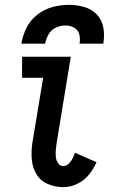

<svg xmlns="http://www.w3.org/2000/svg" viewBox="-20 -764 472 792"><path d="M241 8Q270 8 298.5 -5.5Q327 -19 346.5 -43Q366 -67 378 -95L289 -134Q285 -122 279.5 -110.5Q274 -99 264 -89Q254 -79 241 -79Q228 -79 220 -90.5Q212 -102 210.5 -115Q209 -128 210 -142Q211 -156 213 -170L272 -530H71V-443H158L115 -184Q109 -149 110.5 -114Q112 -79 128 -49.5Q144 -20 175 -6Q206 8 241 8ZM68 -584H166Q170 -604 180.5 -622.5Q191 -641 210.5 -650Q230 -659 250 -659Q269 -659 285.5 -650Q302 -641 307 -622.5Q312 -604 308 -584H406Q412 -617 406.5 -649Q401 -681 380 -703.5Q359 -726 328 -735Q297 -744 264 -744Q230 -744 196.5 -735Q163 -726 134 -703.5Q105 -681 89.5 -649.5Q74 -618 68 -584Z"/></svg>

Font: Iosevka Sparkle Medium
Style: Italic
Weight: 500
Italic angle: -9°
Designer: Belleve Invis
Foundry: Belleve Invis
Version: Version 4.5.0; ttfautohint (v1.8.3)